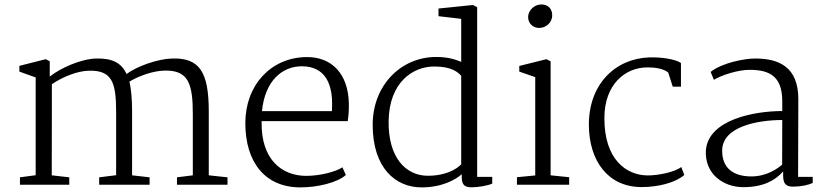

<svg xmlns="http://www.w3.org/2000/svg" viewBox="-20 -814 3635 846"><path d="M67.9 0H285.2V-32.7L208 -41.5C208 -116.7 208.5 -251.5 208.5 -317.4V-442.9C257.8 -476.6 322.8 -501.5 371.1 -502.4C474.6 -505.4 491.7 -449.7 491.7 -319.8V-42L417 -32.7V0H639.2V-32.7L562 -41.5V-327.6C562 -376.5 557.6 -423.8 550.3 -454.6C593.3 -479.5 652.3 -501.5 704.1 -502.9C811 -505.9 829.6 -444.3 829.6 -310.5V-41.5L759.8 -32.7V0H982.4V-32.7L899.9 -41.5V-322.8C899.9 -497.6 858.9 -560.1 737.3 -556.2C673.3 -554.2 581.1 -521 537.6 -487.8C515.1 -537.6 474.6 -557.6 404.3 -556.2C336.4 -554.7 244.6 -513.2 199.2 -476.6V-543.9L181.6 -553.2L65.4 -523.9V-498.5L137.2 -472.7V-42L67.9 -32.7Z M1061 -271.5C1061 -100.1 1147 11.7 1304.2 11.7C1377.9 11.7 1465.8 -8.8 1503.9 -43L1488.8 -76.7C1461.4 -58.1 1392.1 -39.1 1329.6 -39.1C1220.7 -39.1 1130.4 -112.3 1132.8 -274.9V-280.3H1512.2C1515.1 -301.3 1518.1 -326.7 1517.1 -359.4C1514.2 -488.8 1441.4 -564.5 1329.1 -562.5C1172.9 -560.1 1061 -438.5 1061 -271.5ZM1134.3 -324.2C1147 -455.6 1221.2 -522 1310.5 -522C1336.9 -522 1358.9 -516.6 1377 -506.8C1432.6 -477.1 1448.2 -406.2 1442.4 -324.2Z M1837.4 11.7C1929.2 11.7 1988.8 -23.4 2014.6 -46.4V-32.2C2014.6 7.8 2035.6 11.2 2059.6 11.2C2086.4 11.2 2127.9 4.4 2148.9 -4.9V-34.7H2082.5V-782.2L2064 -792L1912.1 -776.4V-742.7L2012.2 -731V-541.5C1991.7 -549.3 1960 -563 1901.9 -563C1747.1 -563 1622.1 -438.5 1622.1 -264.2C1622.1 -72.8 1723.6 11.7 1837.4 11.7ZM1864.7 -39.6C1769 -39.6 1689.9 -118.7 1692.4 -280.8C1694.8 -450.2 1797.9 -521 1893.6 -521C1973.1 -521 1999 -494.1 2012.2 -480V-89.4C1996.1 -74.2 1967.3 -54.2 1920.4 -44.9C1904.3 -41.5 1885.7 -39.6 1864.7 -39.6Z M2355.5 -690.9C2384.3 -690.9 2413.1 -712.9 2413.1 -746.6C2413.1 -772.9 2397.9 -794.4 2364.3 -794.4C2336.9 -794.4 2307.1 -770.5 2307.1 -738.3C2307.1 -709 2330.6 -690.9 2355.5 -690.9ZM2257.8 0H2487.8V-33.2L2406.2 -41.5V-543.9L2387.7 -553.2L2268.1 -523.4V-498.5L2338.4 -474.1V-41L2257.8 -33.2Z M2574.7 -262.7C2575.7 -106 2658.2 10.3 2807.1 10.3C2880.9 10.3 2957 -9.3 2995.1 -43L2981.9 -78.1C2951.2 -54.7 2878.9 -41 2835 -41C2740.2 -41 2641.6 -110.8 2643.1 -296.4C2644 -439.9 2732.4 -517.1 2833.5 -517.1C2866.7 -517.1 2901.9 -512.2 2924.3 -494.6L2944.3 -432.1H2980.5V-536.6C2955.1 -553.7 2893.1 -563 2839.4 -561C2689.9 -555.2 2573.7 -441.9 2574.7 -262.7Z M3090.3 -152.3C3084 -46.9 3168 10.7 3254.9 10.7C3341.3 10.7 3394.5 -17.6 3430.7 -58.6V-39.1C3430.7 5.4 3454.1 8.3 3476.6 8.3C3510.3 8.3 3542 1 3561 -7.8V-34.7H3496.6L3497.6 -377.4C3497.6 -520.5 3410.6 -556.2 3307.1 -556.2C3259.3 -556.2 3160.2 -536.6 3111.3 -497.1L3125.5 -462.4C3162.6 -484.4 3232.9 -506.3 3282.7 -506.3C3372.1 -506.3 3426.8 -477.1 3426.8 -367.7V-324.7C3304.7 -324.7 3102.1 -287.6 3090.3 -152.3ZM3162.1 -151.4C3163.1 -257.3 3320.8 -285.2 3426.8 -285.2C3426.3 -216.3 3426.3 -135.3 3426.3 -88.4C3408.2 -73.2 3360.8 -36.6 3290.5 -36.6C3214.4 -36.6 3161.1 -70.8 3162.1 -151.4Z"/></svg>

Font: Merriweather
Style: Light
Weight: 250
Designer: Eben Sorkin ( eben@eyebytes.com )
Foundry: Sorkin Type Co.
Version: Version 1.003